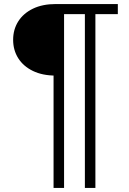

<svg xmlns="http://www.w3.org/2000/svg" viewBox="-20 -720 638 950"><path d="M245 210V-365L256 -346Q190 -346 142.8 -369Q95.5 -392 70.2 -432Q45 -472 45 -523Q45 -574 70.2 -614Q95.5 -654 142.8 -677Q190 -700 256 -700H563V-650H452V210H400V-650H297V210Z"/></svg>

Font: Geologica Roman Thin
Style: Regular
Weight: 250
Designer: Sindre Bremnes, Frode Helland
Foundry: Monokrom Skriftforlag AS
Version: Version 1.010;gftools[0.9.28]